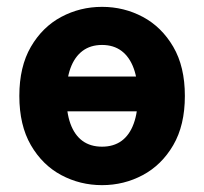

<svg xmlns="http://www.w3.org/2000/svg" viewBox="-20 -528 595 560"><path d="M277.6 12Q213.7 12 158.7 -17.3Q103.8 -46.6 70.1 -104.6Q36.4 -162.7 36.4 -248.2Q36.4 -333.6 70.1 -391.5Q103.8 -449.4 158.7 -478.7Q213.7 -508 277.6 -508Q341.5 -508 396.4 -478.8Q451.4 -449.5 485.3 -391.6Q519.2 -333.7 519.2 -248.2Q519.2 -162.7 485.3 -104.6Q451.4 -46.6 396.4 -17.3Q341.5 12 277.6 12ZM277.6 -100.2Q311.3 -100.2 334.6 -117.1Q357.8 -134.1 369.9 -167.2Q382.1 -200.3 382.1 -248Q382.1 -295.8 369.9 -328.8Q357.8 -361.9 334.6 -379.4Q311.3 -396.9 277.6 -396.9Q243.8 -396.9 220.6 -379.4Q197.4 -361.9 185.4 -328.8Q173.5 -295.8 173.5 -248Q173.5 -200.3 185.4 -167.2Q197.4 -134.1 220.6 -117.1Q243.8 -100.2 277.6 -100.2ZM146.6 -203.3V-304.7H404.6V-203.3Z"/></svg>

Font: Source Sans 3
Style: Regular
Weight: 200
Designer: Paul D. Hunt
Foundry: Adobe
Version: Version 3.046;hotconv 1.0.118;makeotfexe 2.5.65603